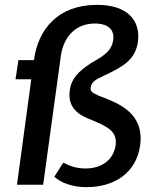

<svg xmlns="http://www.w3.org/2000/svg" viewBox="-20 -762 640 792"><path d="M380 -742C220 -742 137 -642 120 -514H56L44 -435H109L50 0H158L231 -531C243 -616 297 -665 371 -665C426 -665 453 -639 447 -598C441 -547 397 -526 356 -502C304 -468 274 -438 268 -390C257 -315 308 -285 361 -266C418 -241 465 -223 457 -163C448 -102 399 -67 333 -67C293 -67 267 -78 241 -91L204 -33C232 -7 281 10 337 10C451 10 542 -48 558 -162C576 -295 471 -336 390 -366C362 -379 352 -383 354 -401C358 -425 373 -433 411 -451C489 -487 539 -517 549 -590C560 -675 509 -742 380 -742Z"/></svg>

Font: Cheyenne Sans Medium
Style: Italic
Weight: 500
Italic angle: -8.13011°
Designer: The Public Sans project authors (U.S. Web Design System), Libre Franklin designed by Pablo Impallari and Rodrigo Fuenzal
Foundry: The Cheyenne Sans Project Authors
Version: Version 2.007